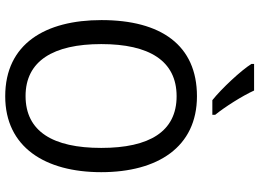

<svg xmlns="http://www.w3.org/2000/svg" viewBox="-149 -835 994 736"><g transform="rotate(90 348.0 -467.0)"><path d="M327 -944H225V-934C249 -895 320 -819 364 -784H420V-795C390 -832 348 -898 327 -944ZM640 -358C640 -574 544 -725 349 -725C153 -725 57 -587 57 -359C57 -145 147 10 349 10C544 10 640 -143 640 -358ZM149 -358C149 -542 213 -647 349 -647C484 -647 547 -543 547 -358C547 -173 484 -68 348 -68C214 -68 149 -174 149 -358Z"/></g></svg>

Font: Noto Sans Bengali SemiCondensed
Style: Regular
Weight: 400
Width: 4
Designer: Jelle Bosma - Monotype Design Team
Foundry: Monotype Imaging Inc.
Version: Version 2.003